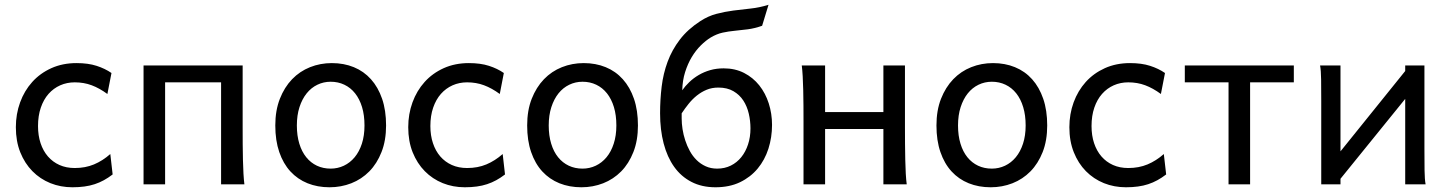

<svg xmlns="http://www.w3.org/2000/svg" viewBox="-20 -772 6068 804"><path d="M429.7 -378.4Q396.5 -402.8 363.8 -415Q331.1 -427.2 293 -427.2Q260.3 -427.2 232.2 -414.8Q204.1 -402.3 183.3 -378.9Q162.6 -355.5 150.9 -321.3Q139.2 -287.1 139.2 -244.1Q139.2 -204.6 149.9 -172.4Q160.6 -140.1 180.7 -116.9Q200.7 -93.8 229 -81.1Q257.3 -68.4 293 -68.4Q337.4 -68.4 373.5 -83.5Q409.7 -98.6 441.9 -127L451.7 -41.5Q433.1 -27.3 414.8 -17.3Q396.5 -7.3 376.5 -0.7Q356.4 5.9 333.5 9Q310.5 12.2 283.2 12.2Q233.9 12.2 190.9 -5.1Q147.9 -22.5 115.7 -55.2Q83.5 -87.9 64.9 -134.3Q46.4 -180.7 46.4 -239.3Q46.4 -294.4 64.2 -343.3Q82 -392.1 115 -428.7Q147.9 -465.3 195.1 -486.6Q242.2 -507.8 300.3 -507.8Q349.1 -507.8 384.5 -496.3Q419.9 -484.9 446.8 -466.3Z M996.1 -239.3Q996.1 -203.6 996.3 -168.9Q996.6 -134.3 997.3 -103Q998 -71.8 999.5 -45.4Q1001 -19 1003.4 0H905.8V-427.2H671.4V0H581.1V-498H996.1Z M1223.1 -246.6Q1223.1 -204.1 1233.4 -170.4Q1243.7 -136.7 1262.5 -113.5Q1281.2 -90.3 1307.1 -78.1Q1333 -65.9 1364.7 -65.9Q1394 -65.9 1419.9 -78.1Q1445.8 -90.3 1465.1 -113.5Q1484.4 -136.7 1495.4 -170.4Q1506.3 -204.1 1506.3 -246.6Q1506.3 -289.6 1496.1 -323.5Q1485.8 -357.4 1467 -381.1Q1448.2 -404.8 1422.1 -417.2Q1396 -429.7 1364.7 -429.7Q1335 -429.7 1309.1 -417.2Q1283.2 -404.8 1264.2 -381.1Q1245.1 -357.4 1234.1 -323.5Q1223.1 -289.6 1223.1 -246.6ZM1132.8 -246.6Q1132.8 -309.6 1151.9 -358.2Q1170.9 -406.7 1203.1 -440.2Q1235.4 -473.6 1278.3 -490.7Q1321.3 -507.8 1369.6 -507.8Q1419.9 -507.8 1461.7 -490.7Q1503.4 -473.6 1533.4 -440.2Q1563.5 -406.7 1580.1 -358.2Q1596.7 -309.6 1596.7 -246.6Q1596.7 -183.6 1577.6 -135.3Q1558.6 -86.9 1526.4 -54.2Q1494.1 -21.5 1451.2 -4.6Q1408.2 12.2 1359.9 12.2Q1309.6 12.2 1267.8 -4.6Q1226.1 -21.5 1196 -54.2Q1166 -86.9 1149.4 -135.3Q1132.8 -183.6 1132.8 -246.6Z M2072.8 -378.4Q2039.6 -402.8 2006.8 -415Q1974.1 -427.2 1936 -427.2Q1903.3 -427.2 1875.2 -414.8Q1847.2 -402.3 1826.4 -378.9Q1805.7 -355.5 1793.9 -321.3Q1782.2 -287.1 1782.2 -244.1Q1782.2 -204.6 1793 -172.4Q1803.7 -140.1 1823.7 -116.9Q1843.8 -93.8 1872.1 -81.1Q1900.4 -68.4 1936 -68.4Q1980.5 -68.4 2016.6 -83.5Q2052.7 -98.6 2085 -127L2094.7 -41.5Q2076.2 -27.3 2057.9 -17.3Q2039.6 -7.3 2019.5 -0.7Q1999.5 5.9 1976.6 9Q1953.6 12.2 1926.3 12.2Q1877 12.2 1834 -5.1Q1791 -22.5 1758.8 -55.2Q1726.6 -87.9 1708 -134.3Q1689.5 -180.7 1689.5 -239.3Q1689.5 -294.4 1707.3 -343.3Q1725.1 -392.1 1758.1 -428.7Q1791 -465.3 1838.1 -486.6Q1885.3 -507.8 1943.4 -507.8Q1992.2 -507.8 2027.6 -496.3Q2063 -484.9 2089.8 -466.3Z M2277.8 -246.6Q2277.8 -204.1 2288.1 -170.4Q2298.3 -136.7 2317.1 -113.5Q2335.9 -90.3 2361.8 -78.1Q2387.7 -65.9 2419.4 -65.9Q2448.7 -65.9 2474.6 -78.1Q2500.5 -90.3 2519.8 -113.5Q2539.1 -136.7 2550 -170.4Q2561 -204.1 2561 -246.6Q2561 -289.6 2550.8 -323.5Q2540.5 -357.4 2521.7 -381.1Q2502.9 -404.8 2476.8 -417.2Q2450.7 -429.7 2419.4 -429.7Q2389.6 -429.7 2363.8 -417.2Q2337.9 -404.8 2318.8 -381.1Q2299.8 -357.4 2288.8 -323.5Q2277.8 -289.6 2277.8 -246.6ZM2187.5 -246.6Q2187.5 -309.6 2206.5 -358.2Q2225.6 -406.7 2257.8 -440.2Q2290 -473.6 2333 -490.7Q2376 -507.8 2424.3 -507.8Q2474.6 -507.8 2516.4 -490.7Q2558.1 -473.6 2588.1 -440.2Q2618.2 -406.7 2634.8 -358.2Q2651.4 -309.6 2651.4 -246.6Q2651.4 -183.6 2632.3 -135.3Q2613.3 -86.9 2581.1 -54.2Q2548.8 -21.5 2505.9 -4.6Q2462.9 12.2 2414.6 12.2Q2364.3 12.2 2322.5 -4.6Q2280.8 -21.5 2250.7 -54.2Q2220.7 -86.9 2204.1 -135.3Q2187.5 -183.6 2187.5 -246.6Z M2988.3 -405.3Q2960.9 -405.3 2938.7 -396Q2916.5 -386.7 2897.7 -371.6Q2878.9 -356.4 2863.3 -336.9Q2847.7 -317.4 2834.5 -297.4V-275.9Q2834.5 -254.9 2838.1 -231.2Q2841.8 -207.5 2849.4 -184.3Q2856.9 -161.1 2868.7 -139.6Q2880.4 -118.2 2897 -101.8Q2913.6 -85.4 2935.1 -75.7Q2956.5 -65.9 2983.4 -65.9Q3014.6 -65.9 3040.3 -78.6Q3065.9 -91.3 3084.2 -114Q3102.5 -136.7 3112.5 -167.5Q3122.6 -198.2 3122.6 -234.4Q3122.6 -265.6 3115.5 -296.1Q3108.4 -326.7 3092.8 -350.8Q3077.1 -375 3051.3 -390.1Q3025.4 -405.3 2988.3 -405.3ZM3212.9 -249Q3212.9 -196.8 3197.8 -149.4Q3182.6 -102.1 3152.8 -66.2Q3123 -30.3 3078.9 -9Q3034.7 12.2 2976.1 12.2Q2918.9 12.2 2875.5 -10.3Q2832 -32.7 2803 -73.5Q2773.9 -114.3 2759 -171.4Q2744.1 -228.5 2744.1 -297.9Q2744.1 -354.5 2750.7 -409.2Q2757.3 -463.9 2775.6 -513.4Q2793.9 -563 2826.9 -606.2Q2859.9 -649.4 2912.6 -683.6Q2945.8 -705.1 2980.5 -714.1Q3015.1 -723.1 3051 -727.8Q3086.9 -732.4 3123.8 -736.3Q3160.6 -740.2 3198.2 -752L3171.4 -664.1Q3139.2 -652.8 3110.8 -649.2Q3082.5 -645.5 3056.4 -643.1Q3030.3 -640.6 3005.9 -635.3Q2981.4 -629.9 2956.5 -615.2Q2935.5 -602.5 2914.6 -581.8Q2893.6 -561 2876.7 -533Q2859.9 -504.9 2848.9 -470Q2837.9 -435.1 2836.9 -394Q2849.1 -411.6 2866.5 -428.2Q2883.8 -444.8 2905.8 -457.8Q2927.7 -470.7 2953.9 -478.3Q2980 -485.8 3010.3 -485.8Q3058.1 -485.8 3095.7 -466.6Q3133.3 -447.3 3159.4 -414.6Q3185.5 -381.8 3199.2 -338.9Q3212.9 -295.9 3212.9 -249Z M3344.7 -258.8Q3344.7 -294.4 3344.5 -329.1Q3344.2 -363.8 3343.5 -394.8Q3342.8 -425.8 3341.3 -452.4Q3339.8 -479 3337.4 -498H3435.1V-302.7H3679.2V-498H3769.5V-239.3Q3769.5 -203.6 3769.8 -168.9Q3770 -134.3 3770.8 -103Q3771.5 -71.8 3772.9 -45.4Q3774.4 -19 3776.9 0H3679.2V-231.9H3435.1V0H3344.7Z M3991.7 -246.6Q3991.7 -204.1 4002 -170.4Q4012.2 -136.7 4031 -113.5Q4049.8 -90.3 4075.7 -78.1Q4101.6 -65.9 4133.3 -65.9Q4162.6 -65.9 4188.5 -78.1Q4214.4 -90.3 4233.6 -113.5Q4252.9 -136.7 4263.9 -170.4Q4274.9 -204.1 4274.9 -246.6Q4274.9 -289.6 4264.6 -323.5Q4254.4 -357.4 4235.6 -381.1Q4216.8 -404.8 4190.7 -417.2Q4164.6 -429.7 4133.3 -429.7Q4103.5 -429.7 4077.6 -417.2Q4051.8 -404.8 4032.7 -381.1Q4013.7 -357.4 4002.7 -323.5Q3991.7 -289.6 3991.7 -246.6ZM3901.4 -246.6Q3901.4 -309.6 3920.4 -358.2Q3939.5 -406.7 3971.7 -440.2Q4003.9 -473.6 4046.9 -490.7Q4089.8 -507.8 4138.2 -507.8Q4188.5 -507.8 4230.2 -490.7Q4272 -473.6 4302 -440.2Q4332 -406.7 4348.6 -358.2Q4365.2 -309.6 4365.2 -246.6Q4365.2 -183.6 4346.2 -135.3Q4327.1 -86.9 4294.9 -54.2Q4262.7 -21.5 4219.7 -4.6Q4176.8 12.2 4128.4 12.2Q4078.1 12.2 4036.4 -4.6Q3994.6 -21.5 3964.6 -54.2Q3934.6 -86.9 3918 -135.3Q3901.4 -183.6 3901.4 -246.6Z M4841.3 -378.4Q4808.1 -402.8 4775.4 -415Q4742.7 -427.2 4704.6 -427.2Q4671.9 -427.2 4643.8 -414.8Q4615.7 -402.3 4595 -378.9Q4574.2 -355.5 4562.5 -321.3Q4550.8 -287.1 4550.8 -244.1Q4550.8 -204.6 4561.5 -172.4Q4572.3 -140.1 4592.3 -116.9Q4612.3 -93.8 4640.6 -81.1Q4668.9 -68.4 4704.6 -68.4Q4749 -68.4 4785.2 -83.5Q4821.3 -98.6 4853.5 -127L4863.3 -41.5Q4844.7 -27.3 4826.4 -17.3Q4808.1 -7.3 4788.1 -0.7Q4768.1 5.9 4745.1 9Q4722.2 12.2 4694.8 12.2Q4645.5 12.2 4602.5 -5.1Q4559.6 -22.5 4527.3 -55.2Q4495.1 -87.9 4476.6 -134.3Q4458 -180.7 4458 -239.3Q4458 -294.4 4475.8 -343.3Q4493.7 -392.1 4526.6 -428.7Q4559.6 -465.3 4606.7 -486.6Q4653.8 -507.8 4711.9 -507.8Q4760.7 -507.8 4796.1 -496.3Q4831.5 -484.9 4858.4 -466.3Z M5397.9 -427.2H5214.8V0H5124.5V-427.2H4941.4V-498H5397.9Z M5593.3 -498V-138.2L5864.3 -474.6V-498H5944.8V-148.9Q5944.8 -98.1 5945.3 -59.3Q5945.8 -20.5 5949.7 0H5864.3V-357.9L5593.3 -23.4V0H5512.7V-349.1Q5512.7 -399.9 5512.2 -438.7Q5511.7 -477.5 5507.8 -498Z"/></svg>

Font: Andika Cyr
Style: Regular
Weight: 400
Designer: Victor Gaultney, Annie Olsen, Julie Remington, Don Collingsworth, Eric Hays, Becca Hirsbrunner
Foundry: SIL International
Version: Version 5.000